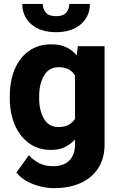

<svg xmlns="http://www.w3.org/2000/svg" viewBox="-20 -768 613 996"><path d="M30.8 -257.8V-268.1Q30.8 -348.6 56.6 -409.4Q82.5 -470.2 130.9 -504.2Q179.2 -538.1 245.6 -538.1Q291.5 -538.1 323.7 -522.9Q356 -507.8 377.9 -480.5L383.8 -528.3H522.5V-19Q522.5 53.7 489.5 104.5Q456.5 155.3 397.7 181.6Q338.9 208 260.7 208Q226.6 208 189.7 199.2Q152.8 190.4 119.9 172.4Q86.9 154.3 64.9 127L129.9 37.1Q151.9 62.5 183.3 78.4Q214.8 94.2 254.9 94.2Q310.1 94.2 339.6 64.7Q369.1 35.2 369.1 -19V-44.4Q346.2 -19 315.7 -4.6Q285.2 9.8 244.6 9.8Q178.7 9.8 130.6 -25.1Q82.5 -60.1 56.6 -120.6Q30.8 -181.2 30.8 -257.8ZM183.1 -268.1V-257.8Q183.1 -195.8 207.8 -152.3Q232.4 -108.9 283.2 -108.9Q314.5 -108.9 335.4 -120.1Q356.4 -131.3 369.1 -151.4V-376.5Q343.3 -419.4 284.2 -419.4Q233.9 -419.4 208.5 -376Q183.1 -332.5 183.1 -268.1ZM339.8 -747.6H446.3Q446.3 -682.6 398.9 -641.8Q351.6 -601.1 271 -601.1Q189.9 -601.1 142.8 -641.8Q95.7 -682.6 95.7 -747.6H201.7Q201.7 -722.7 217.3 -703.4Q232.9 -684.1 271 -684.1Q308.6 -684.1 324.2 -703.4Q339.8 -722.7 339.8 -747.6Z"/></svg>

Font: Vazirmatn RD ExtraBold
Style: Regular
Weight: 800
Designer: Saber Rastikerdar
Foundry: Saber Rastikerdar
Version: Version 32.102